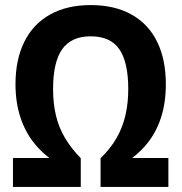

<svg xmlns="http://www.w3.org/2000/svg" viewBox="-20 -736 716 756"><path d="M31 0V-114H210L213 -88Q156 -122 118 -168Q80 -214 60.5 -273.5Q41 -333 41 -404Q41 -502 76 -572Q111 -642 177.5 -679Q244 -716 337 -716Q431 -716 497.5 -679Q564 -642 598.5 -572Q633 -502 633 -404Q633 -332 614 -273Q595 -214 557 -168Q519 -122 462 -88L465 -114H643V0H376V-113Q416 -152 439.5 -193.5Q463 -235 474 -282.5Q485 -330 485 -385Q485 -491 450 -542Q415 -593 337 -593Q261 -593 225 -542.5Q189 -492 189 -385Q189 -330 200 -282.5Q211 -235 235.5 -193.5Q260 -152 298 -113V0Z"/></svg>

Font: Nunito Sans 10pt Condensed ExtraBold
Style: Regular
Weight: 800
Width: 3
Designer: Vernon Adams
Foundry: Vernon Adams
Version: Version 3.101;gftools[0.9.27]